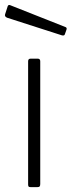

<svg xmlns="http://www.w3.org/2000/svg" viewBox="-28 -772 295 792"><path d="M138 -13Q138 -6 135.5 -3Q133 0 125 0H100Q92 0 90 -2.5Q88 -5 88 -11V-519Q88 -530 98 -530H128Q138 -530 138 -519ZM4 -747Q7 -753 13 -751L243 -660Q249 -657 246 -649L240 -632Q239 -628 236.5 -626.5Q234 -625 228 -626L1 -699Q-10 -704 -7 -713Z"/></svg>

Font: Libre Franklin ExtraLight
Style: Regular
Weight: 250
Designer: Pablo Impallari, Rodrigo Fuenzalida, Nhung Nguyen
Foundry: Impallari Type
Version: Version 3.000